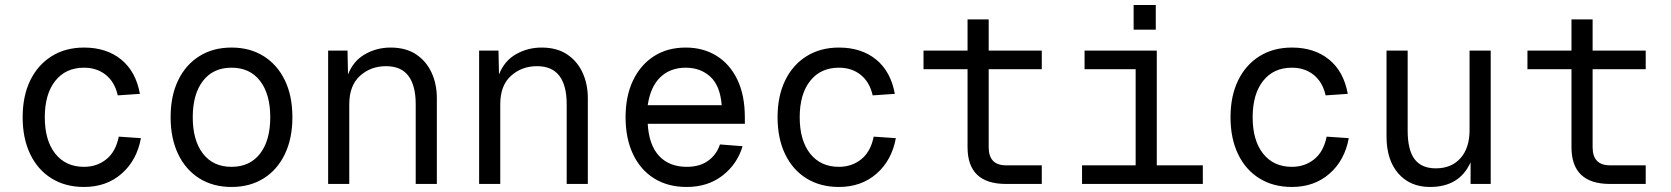

<svg xmlns="http://www.w3.org/2000/svg" viewBox="-20 -731 6640 763"><path d="M314 12Q240 12 185 -22Q130 -56 100 -118.5Q70 -181 70 -265Q70 -349 100 -411Q130 -473 185 -507.5Q240 -542 314 -542Q403 -542 461.5 -494.5Q520 -447 536 -358L448 -352Q436 -405 400.5 -433.5Q365 -462 314 -462Q241 -462 199.5 -409.5Q158 -357 158 -265Q158 -173 199.5 -120.5Q241 -68 314 -68Q365 -68 402.5 -98Q440 -128 452 -188L540 -182Q524 -94 463.5 -41Q403 12 314 12Z M900 12Q827 12 772.5 -22Q718 -56 688 -118.5Q658 -181 658 -265Q658 -350 688 -412Q718 -474 772.5 -508Q827 -542 900 -542Q973 -542 1027.5 -508Q1082 -474 1112 -412Q1142 -350 1142 -265Q1142 -181 1112 -118.5Q1082 -56 1027.5 -22Q973 12 900 12ZM900 -68Q973 -68 1013.5 -120.5Q1054 -173 1054 -265Q1054 -357 1013.5 -409.5Q973 -462 900 -462Q827 -462 786.5 -409.5Q746 -357 746 -265Q746 -173 786.5 -120.5Q827 -68 900 -68Z M1284 0V-530H1361L1363 -435Q1384 -489 1430.5 -515.5Q1477 -542 1532 -542Q1593 -542 1633.5 -515Q1674 -488 1695 -442.5Q1716 -397 1716 -341V0H1632V-317Q1632 -391 1603 -429.5Q1574 -468 1514 -468Q1453 -468 1410.5 -429.5Q1368 -391 1368 -317V0Z M1884 0V-530H1961L1963 -435Q1984 -489 2030.5 -515.5Q2077 -542 2132 -542Q2193 -542 2233.5 -515Q2274 -488 2295 -442.5Q2316 -397 2316 -341V0H2232V-317Q2232 -391 2203 -429.5Q2174 -468 2114 -468Q2053 -468 2010.5 -429.5Q1968 -391 1968 -317V0Z M2709 12Q2634 12 2579.5 -22Q2525 -56 2495.5 -118.5Q2466 -181 2466 -265Q2466 -349 2495.5 -411Q2525 -473 2578.5 -507.5Q2632 -542 2705 -542Q2774 -542 2827 -509.5Q2880 -477 2910 -415Q2940 -353 2940 -264V-239H2554Q2559 -154 2599.5 -111Q2640 -68 2709 -68Q2761 -68 2794.5 -92.5Q2828 -117 2841 -157L2931 -150Q2910 -79 2851.5 -33.5Q2793 12 2709 12ZM2554 -313H2848Q2842 -390 2803 -426Q2764 -462 2705 -462Q2644 -462 2604.5 -424.5Q2565 -387 2554 -313Z M3314 12Q3240 12 3185 -22Q3130 -56 3100 -118.5Q3070 -181 3070 -265Q3070 -349 3100 -411Q3130 -473 3185 -507.5Q3240 -542 3314 -542Q3403 -542 3461.5 -494.5Q3520 -447 3536 -358L3448 -352Q3436 -405 3400.5 -433.5Q3365 -462 3314 -462Q3241 -462 3199.5 -409.5Q3158 -357 3158 -265Q3158 -173 3199.5 -120.5Q3241 -68 3314 -68Q3365 -68 3402.5 -98Q3440 -128 3452 -188L3540 -182Q3524 -94 3463.5 -41Q3403 12 3314 12Z M3978 0Q3825 0 3825 -146V-456H3650V-530H3825V-654H3909V-530H4120V-456H3909V-146Q3909 -74 3978 -74H4120V0Z M4280 0V-74H4493V-456H4290V-530H4577V-74H4760V0ZM4485 -613V-711H4573V-613Z M5114 12Q5040 12 4985 -22Q4930 -56 4900 -118.5Q4870 -181 4870 -265Q4870 -349 4900 -411Q4930 -473 4985 -507.5Q5040 -542 5114 -542Q5203 -542 5261.5 -494.5Q5320 -447 5336 -358L5248 -352Q5236 -405 5200.5 -433.5Q5165 -462 5114 -462Q5041 -462 4999.5 -409.5Q4958 -357 4958 -265Q4958 -173 4999.5 -120.5Q5041 -68 5114 -68Q5165 -68 5202.5 -98Q5240 -128 5252 -188L5340 -182Q5324 -94 5263.5 -41Q5203 12 5114 12Z M5663 12Q5584 12 5537 -41.5Q5490 -95 5490 -189V-530H5574V-212Q5574 -135 5601.5 -98.5Q5629 -62 5686 -62Q5748 -62 5784 -102.5Q5820 -143 5820 -214V-530H5904V0H5824V-86Q5780 12 5663 12Z M6378 0Q6225 0 6225 -146V-456H6050V-530H6225V-654H6309V-530H6520V-456H6309V-146Q6309 -74 6378 -74H6520V0Z"/></svg>

Font: Geist Mono
Style: Regular
Weight: 400
Monospace: yes
Designer: Basement.studio, Andrés Briganti, Mateo Zaragoza
Foundry: Basement.studio, Vercel, Andrés Briganti, Guido Ferreyra, Mateo Zaragoza
Version: Version 1.500; ttfautohint (v1.8.4.7-5d5b)